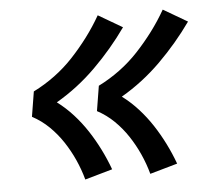

<svg xmlns="http://www.w3.org/2000/svg" viewBox="-43 -651 686 612"><g transform="rotate(-5 300.0 -345.0)"><path d="M414 -86Q405 -119 391 -150Q377 -181 358.5 -209Q340 -237 316 -260.5Q292 -284 262 -300L275 -380Q311 -398 343.5 -422Q376 -446 403.5 -475.5Q431 -505 455 -537Q479 -569 499 -604L576 -559Q530 -494 472 -436.5Q414 -379 345 -339Q373 -318 396.5 -292Q420 -266 439 -237Q458 -208 474 -176Q490 -144 502 -111ZM206 -86Q197 -119 183 -150Q169 -181 150.5 -209Q132 -237 108 -260.5Q84 -284 54 -300L67 -380Q103 -398 135.5 -422Q168 -446 195.5 -475.5Q223 -505 247 -537Q271 -569 291 -604L368 -559Q322 -494 264 -436.5Q206 -379 137 -339Q165 -318 188.5 -292Q212 -266 231 -237Q250 -208 266 -176Q282 -144 294 -111Z"/></g></svg>

Font: Iosevka Curly Slab MdExObl
Style: Regular
Weight: 500
Width: 7
Italic angle: -9°
Monospace: yes
Designer: Belleve Invis
Foundry: Belleve Invis
Version: Version 11.1.0; ttfautohint (v1.8.3)